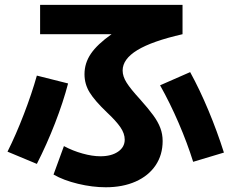

<svg xmlns="http://www.w3.org/2000/svg" viewBox="-20 -748 978 811"><path d="M206.1 -10.7 250 -130.9Q287.6 -110.8 328.9 -99.4Q370.1 -87.9 404.3 -87.9Q450.2 -87.9 478.5 -107.2Q506.8 -126.5 506.8 -158.2Q506.8 -184.1 488.5 -210.7Q470.2 -237.3 431.6 -273.4Q379.9 -322.8 358.4 -357.9Q336.9 -393.1 336.9 -434.6Q336.9 -481.4 364 -521.2Q391.1 -561 451.2 -603.5H149.4V-727.5H751V-603.5Q622.6 -574.2 560.3 -536.4Q498 -498.5 498 -450.2Q498 -425.3 514.9 -398.7Q531.7 -372.1 570.3 -330.1Q606.9 -289.1 627.2 -261.2Q647.5 -233.4 657.2 -207.5Q667 -181.6 667 -152.3Q667 -93.8 637.2 -49.6Q607.4 -5.4 553 18.8Q498.5 43 426.8 43Q370.1 43 309.3 28.3Q248.5 13.7 206.1 -10.7ZM135.7 -428.7 267.6 -395.5Q247.1 -316.9 212.4 -227.5Q177.7 -138.2 135.7 -55.7L11.7 -107.4Q47.4 -178.7 80.8 -265.6Q114.3 -352.5 135.7 -428.7ZM656.2 -387.7 783.2 -443.4Q823.7 -369.6 860.6 -281.2Q897.5 -192.9 925.8 -103.5L795.9 -64.5Q771 -144 734.6 -228.5Q698.2 -313 656.2 -387.7Z"/></svg>

Font: Pretendard JP ExtraBold
Style: Regular
Weight: 800
Designer: Base glyphs from Inter by Rasmus Andersson; Hangeul glyphs from Noto Sans CJK(Source Han Sans) by Jang Soo-young and Kan
Foundry: Kil Hyung-jin
Version: Version 1.309